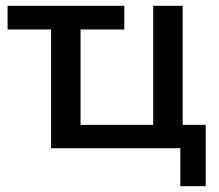

<svg xmlns="http://www.w3.org/2000/svg" viewBox="-20 -508 749 658"><path d="M598 130V0H155V-407H6V-488H406V-407H256V-80H505V-488H606V-80H685V130Z"/></svg>

Font: Nunito Sans 12pt SemiBold
Style: Regular
Weight: 600
Designer: Vernon Adams
Foundry: Vernon Adams
Version: Version 3.101;gftools[0.9.27]